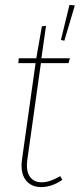

<svg xmlns="http://www.w3.org/2000/svg" viewBox="-20 -758 327 788"><path d="M287.1 -735.8 244.1 -590.8 230 -594.2 265.1 -737.8ZM168.9 -651.9 149.9 -519H267.1L261.2 -499H147.9L92.8 -106.9Q85.4 -59.1 101.6 -34.4Q117.7 -9.8 150.9 -9.8Q184.6 -9.8 227.1 -35.2L235.8 -20Q192.4 9.8 149.9 9.8Q106 9.8 84.2 -20.8Q62.5 -51.3 70.8 -106.9L126 -499H55.2L57.1 -519H128.9L151.9 -649.9Z"/></svg>

Font: Fira Sans Compressed Thin
Style: Italic
Weight: 100
Width: 3
Italic angle: -8°
Designer: Carrois Corporate & Edenspiekermann AG
Foundry: Carrois Corporate GbR & Edenspiekermann AG
Version: Version 4.203;PS 004.203;hotconv 1.0.88;makeotf.lib2.5.64775